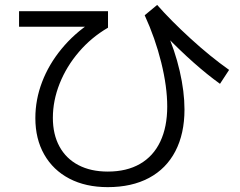

<svg xmlns="http://www.w3.org/2000/svg" viewBox="-20 -731 978 782"><path d="M124 -250Q124 -325.2 151.4 -397Q178.7 -468.8 230.5 -531.7Q282.2 -594.7 352.5 -640.6L363.3 -622.1H57.6V-685.5H419.9V-618.2Q352.5 -579.1 301.8 -520Q251 -460.9 223.1 -391.1Q195.3 -321.3 195.3 -251Q195.3 -183.6 222.2 -134.3Q249 -85 299.3 -58.6Q349.6 -32.2 418.9 -32.2Q496.1 -32.2 550.3 -63.5Q604.5 -94.7 632.8 -154.3Q661.1 -213.9 661.1 -296.9Q661.1 -377.9 636.7 -476.6Q612.3 -575.2 569.3 -668.9L620.1 -710.9Q675.8 -647.5 755.9 -574.2Q835.9 -501 913.1 -446.3L876 -389.6Q824.2 -426.8 768.1 -476.6Q711.9 -526.4 651.4 -588.9L656.2 -607.4Q692.4 -526.4 711.9 -441.9Q731.4 -357.4 731.4 -285.2Q731.4 -186.5 694.3 -115.2Q657.2 -43.9 586.9 -6.3Q516.6 31.2 418.9 31.2Q329.1 31.2 262.7 -3.4Q196.3 -38.1 160.2 -101.6Q124 -165 124 -250Z"/></svg>

Font: WEMIX Pretendard Variable
Style: Regular
Weight: 400
Designer: Base glyphs from Inter by Rasmus Andersson; Hangeul glyphs from Noto Sans CJK(Source Han Sans) by Jang Soo-young and Kan
Foundry: Kil Hyung-jin
Version: Version 1.000;Glyphs 3.2 (3208)